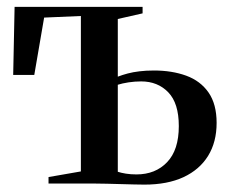

<svg xmlns="http://www.w3.org/2000/svg" viewBox="-20 -522 658 546"><path d="M390.5 3Q378 3 360 2.5Q342 2 322.5 1.5Q303 1 284.5 0.5Q266 0 251.5 0H118V-18.5L210 -34.5V-476.5L105.5 -472L77.5 -309H17.5L21.5 -502.5H385.5V-484L315 -468V-304Q328 -309 343 -313Q358 -317 376.5 -319.2Q395 -321.5 418 -321.5Q469 -321.5 509.5 -306.8Q550 -292 573 -259Q596 -226 596 -172.5Q596 -118 571.8 -78.8Q547.5 -39.5 501.8 -18.2Q456 3 390.5 3ZM368 -26Q422 -26 455.2 -60.8Q488.5 -95.5 488.5 -163.5Q488.5 -228.5 458.5 -259.5Q428.5 -290.5 381.5 -290.5Q363.5 -290.5 345.5 -287.8Q327.5 -285 315 -281V-33.5Q324 -30.5 338 -28.2Q352 -26 368 -26Z"/></svg>

Font: Merriweather 144pt Medium
Style: Regular
Weight: 500
Version: Version 2.100